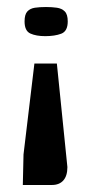

<svg xmlns="http://www.w3.org/2000/svg" viewBox="-20 -405 259 547"><path d="M142 -224 172 71Q172 96 160.5 109Q149 122 128 122H45L47 35L78 -224ZM173 -344Q173 -316 154.5 -309Q136 -302 109 -302Q83 -302 66.5 -309.5Q50 -317 50 -344Q50 -364 58 -372.5Q66 -381 79.5 -383Q93 -385 111 -385Q128 -385 142 -383Q156 -381 164.5 -372.5Q173 -364 173 -344Z"/></svg>

Font: Genos SemiBold
Style: Regular
Weight: 600
Designer: Robert E. Leuschke
Foundry: Robert E. Leuschke
Version: Version 1.010